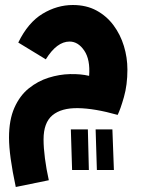

<svg xmlns="http://www.w3.org/2000/svg" viewBox="-20 -476 566 767"><path d="M43 271Q16 145 16 74Q16 3 37.5 -45.5Q59 -94 95 -123Q131 -152 174 -165.5Q217 -179 259.5 -180Q302 -181 336 -173Q341 -238 316.5 -274Q292 -310 258 -310Q207 -310 163 -239L53 -306Q92 -386 150 -421Q208 -456 271 -456Q325 -456 365.5 -434Q406 -412 433.5 -375Q461 -338 475 -292Q489 -246 489 -198Q489 -137 475 -88Q461 -39 450 -17Q358 -43 291.5 -44Q225 -45 189.5 -15.5Q154 14 154 81Q154 114 159.5 156.5Q165 199 175 244ZM367 203 362 41H429L435 203ZM268 203 263 41H331L335 203Z"/></svg>

Font: Noto Sans Arabic UI Cn XBd
Style: Regular
Weight: 800
Width: 3
Designer: Monotype Design Team, Nadine Chahine and Nizar Qandah
Foundry: Monotype Imaging Inc.
Version: Version 2.010; ttfautohint (v1.8.4.7-5d5b)